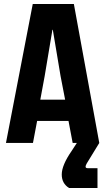

<svg xmlns="http://www.w3.org/2000/svg" viewBox="-20 -720 530 967"><path d="M346 0 325 -111H167L146 0H10L145 -700H352L480 0L417 103Q411 114 411 119Q411 127 421 127H471V227H328Q291 204 291 159Q291 112 341 40L367 0ZM244 -570 205 -337 183 -218H308L285 -337L246 -570Z"/></svg>

Font: Jockey One
Style: Regular
Weight: 400
Designer: TypeTogether
Foundry: TypeTogether
Version: Version 1.002